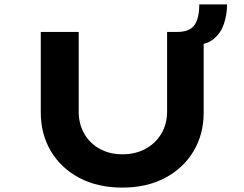

<svg xmlns="http://www.w3.org/2000/svg" viewBox="-20 -845 1109 871"><path d="M535 6Q423 6 340 -38Q257 -82 211 -159Q165 -236 165 -335V-700H337V-339Q337 -282 362.5 -238Q388 -194 433 -169.5Q478 -145 535 -145Q594 -145 639.5 -169.5Q685 -194 711.5 -238Q738 -282 738 -339V-700H782Q840 -700 862 -731Q884 -762 884 -825H1010Q1010 -777 995 -734.5Q980 -692 946.5 -666Q913 -640 857 -641L904 -674V-335Q904 -236 858 -159Q812 -82 729 -38Q646 6 535 6Z"/></svg>

Font: Lexend Zetta
Style: Bold
Weight: 700
Designer: Bonnie Shaver-Troup, Thomas Jockin
Foundry: Lexend
Version: Version 1.007